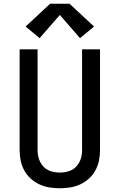

<svg xmlns="http://www.w3.org/2000/svg" viewBox="-20 -999 640 1027"><path d="M300 8Q272 8 244 3.5Q216 -1 190.5 -13Q165 -25 144 -44Q123 -63 109.5 -88Q96 -113 90.5 -140.5Q85 -168 85 -196V-735H181V-196Q181 -180 184 -164.5Q187 -149 194 -134.5Q201 -120 212 -108Q223 -96 237.5 -89Q252 -82 268 -79Q284 -76 300 -76Q316 -76 332 -79Q348 -82 362.5 -89Q377 -96 388 -108Q399 -120 406 -134.5Q413 -149 416 -164.5Q419 -180 419 -196V-735H515V-196Q515 -168 509.5 -140.5Q504 -113 490.5 -88Q477 -63 456 -44Q435 -25 409.5 -13Q384 -1 356 3.5Q328 8 300 8ZM192 -795 117 -857 248 -979H352L483 -857L408 -795L300 -919Z"/></svg>

Font: Zed Mono Medium Extended
Style: Regular
Weight: 500
Width: 7
Monospace: yes
Designer: Belleve Invis
Foundry: Belleve Invis
Version: Version 1.0.0; ttfautohint (v1.8.4)